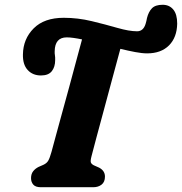

<svg xmlns="http://www.w3.org/2000/svg" viewBox="-20 -784 762 804"><path d="M363.5 -131Q358 -110.5 360.5 -103.8Q363 -97 372.5 -92L395 -82Q419.5 -69 419.5 -44.5Q419.5 -22 405.5 -11Q391.5 0 370.5 0H151Q129 0 119.5 -10.8Q110 -21.5 110 -38Q110 -55.5 118.8 -66.8Q127.5 -78 141.5 -85L162 -94Q176 -100.5 182.2 -111.5Q188.5 -122.5 195.5 -147.5Q202 -172 213.8 -215.2Q225.5 -258.5 240.2 -311.8Q255 -365 270.2 -421.2Q285.5 -477.5 299.2 -529Q313 -580.5 323.5 -619Q304.5 -623 288.2 -625.2Q272 -627.5 259.5 -627.5Q210 -627.5 209 -569.5Q208.5 -560.5 210 -552.5Q211.5 -544.5 211 -532Q211 -504 197 -486Q183 -468 151.5 -468Q117 -468 96 -490.8Q75 -513.5 76 -556Q77 -621 121 -665.2Q165 -709.5 247 -709.5Q306 -709.5 364 -695.5Q422 -681.5 471.5 -667.2Q521 -653 554 -653Q580 -653 589.5 -683.5Q592 -691 593 -696.2Q594 -701.5 595.5 -708.5Q602 -734.5 616.2 -749.2Q630.5 -764 661 -764Q689 -764 705.5 -744.2Q722 -724.5 722 -685Q721 -627.5 687.8 -594Q654.5 -560.5 596 -560.5Q575 -560.5 546 -566Q517 -571.5 484 -579.5Q468.5 -522 450.2 -454.5Q432 -387 414.5 -321.8Q397 -256.5 383.2 -205.8Q369.5 -155 363.5 -131Z"/></svg>

Font: Fraunces 144pt SuperSoft
Style: Bold Italic
Weight: 700
Italic angle: -16°
Version: Version 1.000;[0bf87f6ff]